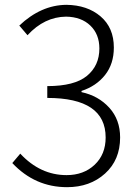

<svg xmlns="http://www.w3.org/2000/svg" viewBox="-20 -763 575 796"><path d="M258 13Q125 13 31 -87L64 -126Q147 -37 256 -37Q327 -37 372.5 -80Q418 -123 418 -193Q418 -357 176 -357V-406Q289 -406 340.5 -448.5Q392 -491 392 -562Q392 -621 354.5 -657Q317 -693 254 -694Q164 -693 94 -617L60 -657Q150 -742 255 -743Q342 -742 397 -695Q452 -648 452 -566Q452 -498 415.5 -452Q379 -406 318 -386V-381Q388 -366 433 -316.5Q478 -267 478 -193Q478 -100 415.5 -43.5Q353 13 258 13Z"/></svg>

Font: Noto Sans Korean Light
Style: Regular
Weight: 300
Designer: Ryoko NISHIZUKA  (kana & ideographs); Paul D. Hunt (Latin, Greek & Cyrillic); Wenlong ZHANG  (bopomofo); Sandoll Communi
Foundry: Adobe Systems Incorporated
Version: Version 1.000;PS 1;hotconv 1.0.78;makeotf.lib2.5.61930